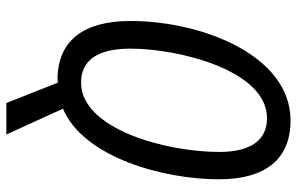

<svg xmlns="http://www.w3.org/2000/svg" viewBox="-185 -579 934 604"><g transform="rotate(90 282.0 -277.0)"><path d="M240 8 304 170H403L322 -8C475 -73 544 -323 544 -499C544 -646 480 -724 359 -724C154 -724 46 -445 46 -220C46 -74 107 6 224 9C229 9 234 9 240 8ZM240 -65C171 -65 133 -115 133 -220C133 -372 201 -650 352 -650C420 -650 458 -600 458 -500C458 -327 384 -65 240 -65Z"/></g></svg>

Font: Noto Sans Condensed
Style: Italic
Weight: 400
Width: 3
Italic angle: -12°
Designer: Monotype Design Team
Foundry: Monotype Imaging Inc.
Version: Version 2.013